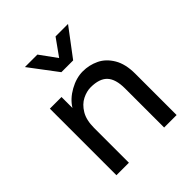

<svg xmlns="http://www.w3.org/2000/svg" viewBox="-197 -849 979 979"><g transform="rotate(-45 292.0 -360.0)"><path d="M514 -298V0H424V-282Q424 -349 395.5 -379.5Q367 -410 304 -410Q275 -410 244 -394.5Q213 -379 191.5 -343.5Q170 -308 170 -251V0H80V-480H164V-401Q189 -442 237.5 -469Q286 -496 333 -496Q379 -496 420 -476.5Q461 -457 487.5 -412.5Q514 -368 514 -298ZM361 -720H451L338 -570H253L140 -720H230L296 -629Z"/></g></svg>

Font: Violet Sans
Style: Regular
Weight: 400
Designer: Calvin Waterman
Foundry: Violet Office
Version: Version 1.013